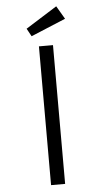

<svg xmlns="http://www.w3.org/2000/svg" viewBox="-62 -982 535 1020"><g transform="rotate(-5 205.5 -472.0)"><path d="M168 0V-740H243V0ZM134 -797 111 -839 278 -944 319 -874Z"/></g></svg>

Font: Lexend Peta Light
Style: Regular
Weight: 300
Version: Version 1.007